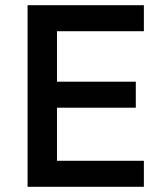

<svg xmlns="http://www.w3.org/2000/svg" viewBox="-20 -718 633 738"><path d="M86 0V-698H533V-598H199V-404H502V-304H199V-100H533V0Z"/></svg>

Font: IBM Plex Sans Arabic Medm
Style: Regular
Weight: 500
Designer: Mike Abbink, Paul van der Laan, Pieter van Rosmalen, Wael Morcos, Khajak Apelian
Foundry: Bold Monday
Version: Version 1.005